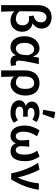

<svg xmlns="http://www.w3.org/2000/svg" viewBox="1184 -2006 1000 3409"><g transform="rotate(90 1684.5 -302.0)"><path d="M72 178V-478Q72 -529 85 -573Q98 -617 124.5 -649.5Q151 -682 191.5 -700Q232 -718 288 -718Q326 -718 362 -707.5Q398 -697 426 -675Q454 -653 471 -619.5Q488 -586 488 -541Q488 -489 464.5 -449.5Q441 -410 398 -383V-379Q463 -368 503.5 -319Q544 -270 544 -196Q544 -144 527 -105Q510 -66 482.5 -40Q455 -14 420 -1Q385 12 349 12Q305 12 261.5 -2.5Q218 -17 180 -58Q182 2 184 60Q186 118 188 178ZM318 -83Q364 -83 397 -113.5Q430 -144 430 -204Q430 -252 401.5 -285Q373 -318 316 -318Q292 -318 271 -312L256 -398Q289 -404 312.5 -417Q336 -430 350 -448Q364 -466 370.5 -487Q377 -508 377 -531Q377 -579 350 -603Q323 -627 288 -627Q238 -627 211.5 -585Q185 -543 183 -468Q180 -309 180 -151Q211 -110 247.5 -96.5Q284 -83 318 -83Z M817 12Q730 12 677 -54Q624 -120 624 -240Q624 -302 642 -351Q660 -400 690 -433.5Q720 -467 759 -485Q798 -503 840 -503Q884 -503 922 -477.5Q960 -452 983 -390H987L1005 -491H1119Q1109 -446 1098 -395.5Q1087 -345 1077.5 -296Q1068 -247 1062 -204Q1056 -161 1056 -130Q1056 -105 1070 -93.5Q1084 -82 1104 -82Q1118 -82 1137 -89L1152 -3Q1140 3 1121.5 7.5Q1103 12 1077 12Q1029 12 1000 -9Q971 -30 965 -78H961Q908 12 817 12ZM843 -83Q863 -83 882.5 -93Q902 -103 917 -120.5Q932 -138 942 -161.5Q952 -185 954 -212L961 -300Q943 -362 915.5 -385Q888 -408 856 -408Q835 -408 814.5 -398Q794 -388 778 -367Q762 -346 752 -314.5Q742 -283 742 -241Q742 -163 769 -123Q796 -83 843 -83Z M1230 178V-243Q1230 -310 1247.5 -359Q1265 -408 1295.5 -440Q1326 -472 1367 -487.5Q1408 -503 1456 -503Q1562 -503 1619.5 -437Q1677 -371 1677 -253Q1677 -190 1660 -140.5Q1643 -91 1614.5 -57.5Q1586 -24 1549.5 -6Q1513 12 1474 12Q1439 12 1404 -1.5Q1369 -15 1339 -50Q1341 12 1343 65Q1345 118 1347 178ZM1449 -83Q1494 -83 1526.5 -125.5Q1559 -168 1559 -252Q1559 -326 1533.5 -367Q1508 -408 1452 -408Q1404 -408 1371.5 -367.5Q1339 -327 1339 -249V-136Q1368 -103 1395.5 -93Q1423 -83 1449 -83Z M1980 12Q1933 12 1893 2Q1853 -8 1824 -27Q1795 -46 1778 -74Q1761 -102 1761 -138Q1761 -189 1788.5 -217.5Q1816 -246 1859 -257V-261Q1821 -274 1802 -304.5Q1783 -335 1783 -367Q1783 -402 1799.5 -428Q1816 -454 1843.5 -470.5Q1871 -487 1907 -495Q1943 -503 1983 -503Q2028 -503 2070 -489.5Q2112 -476 2147 -451L2104 -376Q2049 -414 1988 -414Q1948 -414 1922.5 -397.5Q1897 -381 1897 -352Q1897 -324 1918.5 -308Q1940 -292 1987 -292Q2002 -292 2018 -293Q2034 -294 2052 -296V-211Q2010 -214 1972 -214Q1874 -214 1874 -149Q1874 -115 1904 -96Q1934 -77 1991 -77Q2020 -77 2051 -86.5Q2082 -96 2114 -121L2160 -47Q2113 -12 2071 0Q2029 12 1980 12ZM1930 -571 1968 -782 2083 -762 2008 -556Z M2391 12Q2310 12 2260 -52Q2210 -116 2210 -241Q2210 -311 2233.5 -379.5Q2257 -448 2293 -503L2400 -460Q2361 -400 2340 -344Q2319 -288 2319 -219Q2319 -155 2339.5 -118.5Q2360 -82 2397 -82Q2430 -82 2451.5 -107Q2473 -132 2473 -189Q2473 -221 2470 -250Q2467 -279 2463 -320H2586Q2581 -279 2578.5 -250Q2576 -221 2576 -189Q2576 -128 2596.5 -105Q2617 -82 2649 -82Q2683 -82 2704.5 -120.5Q2726 -159 2726 -237Q2726 -271 2722 -299Q2718 -327 2710 -353.5Q2702 -380 2688.5 -406.5Q2675 -433 2656 -463L2761 -503Q2797 -447 2819.5 -386Q2842 -325 2842 -244Q2842 -118 2795.5 -53Q2749 12 2664 12Q2622 12 2584 -9Q2546 -30 2527 -79H2523Q2503 -30 2468.5 -9Q2434 12 2391 12Z M3058 0Q3033 -137 2983.5 -260.5Q2934 -384 2872 -477L2989 -503Q3011 -467 3033 -418.5Q3055 -370 3073.5 -318Q3092 -266 3107 -214Q3122 -162 3131 -118H3135Q3176 -207 3202 -303Q3228 -399 3236 -491H3350Q3340 -426 3325 -366.5Q3310 -307 3288 -247.5Q3266 -188 3236.5 -127.5Q3207 -67 3168 0Z"/></g></svg>

Font: TT Toshiba Sans Medium
Style: Regular
Weight: 500
Designer: Paul D. Hunt
Foundry: Toshiba Corporation
Version: Version 2.020;PS 2.000;hotconv 1.0.86;makeotf.lib2.5.63406